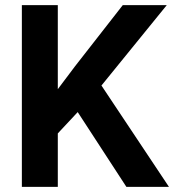

<svg xmlns="http://www.w3.org/2000/svg" viewBox="-20 -731 681 751"><path d="M206.1 -710.9V0H65.5V-710.9ZM632.3 -710.9 348.9 -362.1 185.8 -187.4 160.8 -322 272.7 -470.8 460.2 -710.9ZM474.4 0 259 -330.9 361.4 -419.6 640.9 0Z"/></svg>

Font: Vazirmatn
Style: Regular
Weight: 400
Designer: Saber Rastikerdar
Foundry: Saber Rastikerdar
Version: Version 33.003;September 2, 2022;FontCreator 14.0.0.2862 64-